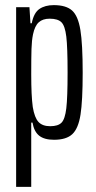

<svg xmlns="http://www.w3.org/2000/svg" viewBox="-20 -538 376 750"><path d="M43 -510H95L99 -447H104Q112 -488 134 -503Q156 -518 190 -518Q238 -518 261.5 -497Q285 -476 294 -421Q303 -366 303 -254Q303 -144 294.5 -90Q286 -36 262.5 -14Q239 8 191 8Q153 8 133 -8Q113 -24 107 -59H102V192H43ZM244 -255Q244 -353 239 -395Q234 -437 220 -451Q206 -465 174 -465Q147 -465 131.5 -451Q116 -437 109 -404Q104 -380 103 -346.5Q102 -313 102 -247Q102 -164 108 -120Q115 -78 130.5 -61.5Q146 -45 176 -45Q207 -45 220.5 -59Q234 -73 239 -115Q244 -157 244 -255Z"/></svg>

Font: Saira Ultra Condensed
Style: Regular
Weight: 400
Width: 1
Designer: Hector Gatti with collaboration of the Omnibus-Type team
Foundry: Omnibus-Type
Version: Version 1.001; ttfautohint (v1.8)